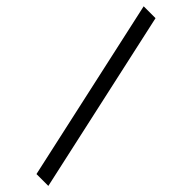

<svg xmlns="http://www.w3.org/2000/svg" viewBox="-300 -755 870 870"><g transform="rotate(45 135.0 -319.5)"><path d="M194 121H270L76 -760H0Z"/></g></svg>

Font: Noto Serif Georgian SemiCondensed Black
Style: Regular
Weight: 900
Width: 4
Designer: Monotype Design Team, Akaki Razmadze
Foundry: Google LLC
Version: Version 2.003